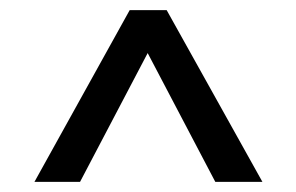

<svg xmlns="http://www.w3.org/2000/svg" viewBox="-20 -889 585 379"><path d="M48 -530 236 -869H309L498 -530H405L248 -829H295L138 -530Z"/></svg>

Font: Bitter Thin Medium
Style: Regular
Weight: 500
Version: Version 3.021